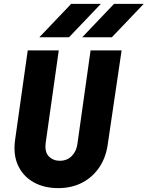

<svg xmlns="http://www.w3.org/2000/svg" viewBox="-20 -960 761 990"><path d="M280 10Q207 10 153 -20.5Q99 -51 73 -107Q47 -163 58 -240L123 -700H283L216 -226Q209 -177 231.5 -154Q254 -131 288 -131Q326 -131 350 -155.5Q374 -180 379 -217L447 -700H607L535 -212Q525 -145 490.5 -95Q456 -45 402.5 -17.5Q349 10 280 10ZM183 -768 347 -940H500L336 -768ZM404 -768 568 -940H721L557 -768Z"/></svg>

Font: Finlandica
Style: Bold Italic
Weight: 700
Italic angle: -8°
Designer: Niklas Ekholm, Juho Hiilivirta, Jaakko Suomalainen
Foundry: Helsinki Type Studio
Version: Version 1.064; ttfautohint (v1.8.4.7-5d5b)